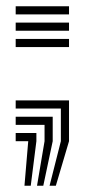

<svg xmlns="http://www.w3.org/2000/svg" viewBox="-20 -450 270 612"><path d="M138 142 174 0V-104H30V-130H200V0L158 142ZM58 142 70 0H30V-26H96V0L78 142ZM98 142 122 0V-52H30V-78H148V0L118 142ZM30 -300V-326H200V-300ZM30 -404V-430H200V-404ZM30 -352V-378H200V-352Z"/></svg>

Font: Big Shoulders Inline Text Thin Black
Style: Regular
Weight: 900
Version: Version 2.002